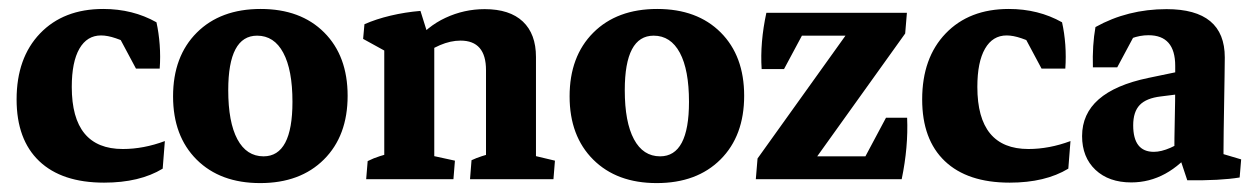

<svg xmlns="http://www.w3.org/2000/svg" viewBox="-20 -406 2851 435"><path d="M215.8 7.8Q120.1 7.8 68.8 -41Q17.6 -89.8 17.6 -180.7Q17.6 -274.9 70.8 -330.3Q124 -385.7 213.9 -385.7Q280.8 -385.7 334.5 -355.5Q339.8 -331.5 341.8 -304.4Q343.8 -277.3 341.8 -250.5H288.1L243.2 -334.5L280.8 -301.8Q261.2 -313 242.4 -319.3Q223.6 -325.7 209 -325.7Q177.2 -325.7 159.9 -295.7Q142.6 -265.6 142.6 -209Q142.6 -68.4 258.3 -68.4Q305.2 -68.4 353.5 -86.4L348.6 -23.9Q296.4 7.8 215.8 7.8Z M569.4 8.8Q479 8.8 425.5 -44.4Q372.1 -97.7 372.1 -187.7Q372.1 -278.3 425.8 -332Q479.5 -385.7 570.6 -385.7Q661.2 -385.7 714.4 -332.5Q767.6 -279.3 767.6 -189Q767.6 -98.2 713.9 -44.7Q660.3 8.8 569.4 8.8ZM577.1 -51.8Q642.6 -51.8 642.6 -175.3Q642.6 -247.7 621.8 -286.4Q601.1 -325.2 562.5 -325.2Q497.1 -325.2 497.1 -201.7Q497.1 -129.3 517.8 -90.5Q538.6 -51.8 577.1 -51.8Z M1081.1 -2.9V-247.1Q1081.1 -314 1023.4 -314Q978.5 -314 926.8 -272.9L917 -307.1Q947.3 -346.2 989.5 -365.7Q1031.7 -385.3 1078.1 -385.3Q1134.8 -385.3 1164.6 -357.2Q1194.3 -329.1 1194.3 -276.9V-2.9ZM850.6 -2.9V-332L963.9 -311.5V-2.9ZM809.6 0 813 -41Q826.7 -47.9 840.6 -52.2Q854.5 -56.6 868.7 -60.1L850.6 -12.2V-88.9H963.9V-12.2L947.8 -55.7L1010.7 -42L1007.3 0ZM1044.9 0 1048.3 -43Q1058.6 -47.9 1071.8 -52.2Q1085 -56.6 1099.1 -59.6L1081.1 -12.2V-88.9H1194.3V-12.2L1177.7 -56.2L1237.3 -42L1233.9 0ZM850.6 -251.5V-314L870.1 -280.8L802.7 -317.9L805.7 -351.1Q832 -362.8 865 -370.6Q897.9 -378.4 932.6 -381.3L960 -293.9Z M1467.8 8.8Q1377.4 8.8 1324 -44.4Q1270.5 -97.7 1270.5 -187.7Q1270.5 -278.3 1324.2 -332Q1377.9 -385.7 1469 -385.7Q1559.6 -385.7 1612.8 -332.5Q1666 -279.3 1666 -189Q1666 -98.2 1612.4 -44.7Q1558.8 8.8 1467.8 8.8ZM1475.6 -51.8Q1541 -51.8 1541 -175.3Q1541 -247.7 1520.3 -286.4Q1499.5 -325.2 1460.9 -325.2Q1395.5 -325.2 1395.5 -201.7Q1395.5 -129.3 1416.3 -90.5Q1437 -51.8 1475.6 -51.8Z M1692.4 0 1696.3 -46.9 1932.6 -377H2034.7L2030.8 -330.1L1794.4 0ZM1692.4 0 1760.3 -51.8H2004.9L2022.9 0ZM1731.4 -325.2 1716.3 -377H2034.7L1966.8 -325.2ZM1705.6 -249.5Q1701.7 -309.6 1716.3 -377L1801.3 -333.5L1756.3 -249.5ZM2022.9 0 1939.9 -50.3 1987.3 -139.2H2035.2Q2038.1 -73.2 2022.9 0Z M2267.6 7.8Q2171.9 7.8 2120.6 -41Q2069.3 -89.8 2069.3 -180.7Q2069.3 -274.9 2122.6 -330.3Q2175.8 -385.7 2265.6 -385.7Q2332.5 -385.7 2386.2 -355.5Q2391.6 -331.5 2393.6 -304.4Q2395.5 -277.3 2393.6 -250.5H2339.8L2294.9 -334.5L2332.5 -301.8Q2313 -313 2294.2 -319.3Q2275.4 -325.7 2260.7 -325.7Q2229 -325.7 2211.7 -295.7Q2194.3 -265.6 2194.3 -209Q2194.3 -68.4 2310.1 -68.4Q2356.9 -68.4 2405.3 -86.4L2400.4 -23.9Q2348.1 7.8 2267.6 7.8Z M2640.6 -52.7Q2640.6 -93.3 2641.6 -135.5Q2642.6 -177.7 2642.6 -214.8V-256.8Q2642.6 -326.2 2582 -326.2Q2543.5 -326.2 2505.9 -297.9L2456.1 -253.4Q2454.6 -303.7 2461.9 -344.7Q2534.7 -385.3 2623 -385.3Q2754.9 -385.3 2754.9 -275.9Q2754.9 -261.7 2754.4 -232.9Q2753.9 -204.1 2753.4 -170.7Q2752.9 -137.2 2752.4 -108.2Q2752 -79.1 2752 -64.5ZM2456.1 -253.4 2460.9 -310.1 2556.2 -337.4 2511.2 -253.4ZM2543 7.3Q2492.2 7.3 2461.9 -21.2Q2431.6 -49.8 2431.6 -97.7Q2431.6 -198.2 2582 -229.5L2670.9 -248L2679.7 -196.3L2609.9 -187.5Q2577.1 -183.6 2562.3 -168.2Q2547.4 -152.8 2547.4 -122.1Q2547.4 -62 2594.2 -62Q2627.4 -62 2678.2 -98.6L2687 -71.3Q2625 7.3 2543 7.3ZM2669.9 2.4 2646.5 -67.9 2752 -92.8V-29.8L2734.4 -62L2792 -44.9L2788.6 -3.9Q2744.6 3.4 2669.9 2.4Z"/></svg>

Font: Markazi Text
Style: Regular
Weight: 400
Designer: Borna Izadpanah (Arabic designer), Fiona Ross (Arabic design director) and Florian Runge (Latin designer)
Foundry: Borna Izadpanah and Florian Runge
Version: Version 1.000